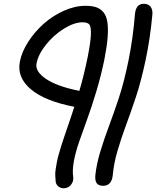

<svg xmlns="http://www.w3.org/2000/svg" viewBox="-20 -778 832 1023"><path d="M529.8 211.9Q506.3 211.9 496.1 199.2Q485.8 186.5 487.8 157.2Q493.7 98.6 513.9 31.5Q534.2 -35.6 560.3 -105.5Q586.4 -175.3 613.5 -256.8Q640.6 -338.4 664.6 -455.3Q688.5 -572.3 699.2 -704.1Q702.1 -731 713.4 -744.4Q724.6 -757.8 747.1 -757.8Q769.5 -757.8 781.7 -742.9Q793.9 -728 792 -702.1Q780.3 -573.2 755.9 -458.3Q731.4 -343.3 704.6 -262.7Q677.7 -182.1 651.9 -112.3Q626 -42.5 606.2 25.1Q586.4 92.8 581.1 152.8Q575.7 211.9 529.8 211.9ZM318.8 225.1Q303.7 225.1 291.7 215.8Q279.8 206.5 276.9 191.9Q275.4 171.9 274.4 157.7Q273.4 143.6 276.9 121.8Q280.3 100.1 283.4 83.5Q286.6 66.9 293.5 42.5Q300.3 18.1 306.4 -1.2Q312.5 -20.5 321.8 -47.9Q331.1 -75.2 338.9 -97.9Q346.7 -120.6 357.2 -151.6Q367.7 -182.6 376 -209Q218.8 -239.3 144 -302.7Q69.3 -366.2 85.9 -449.2Q95.7 -501.5 130.4 -555.2Q165 -608.9 212.4 -651.1Q259.8 -693.4 319.3 -720.2Q378.9 -747.1 435.1 -747.1Q469.7 -747.1 492.7 -739.3Q515.6 -731.4 531.2 -712.6Q546.9 -693.8 552 -660.9Q557.1 -627.9 553.5 -579.1Q549.8 -530.3 536.1 -460.9Q519 -377 493.2 -290.8Q467.3 -204.6 444.8 -143.6Q422.4 -82.5 402.6 -25.4Q382.8 31.7 373.8 79.8Q364.7 127.9 370.1 166Q373 187.5 358.4 206.3Q343.8 225.1 318.8 225.1ZM174.8 -440.9Q165.5 -397.9 224.9 -357.7Q284.2 -317.4 402.8 -293.9Q426.3 -373 446.8 -472.2Q463.4 -555.7 464.4 -596.7Q465.3 -637.7 455.3 -648.4Q445.3 -659.2 419.9 -659.2Q375.5 -659.2 321 -625.5Q266.6 -591.8 225.3 -540.3Q184.1 -488.8 174.8 -440.9Z"/></svg>

Font: Shantell Sans Bouncy
Style: Italic
Weight: 400
Italic angle: -11.31°
Designer: Stephen Nixon, Anya Danilova, Shantell Martin
Foundry: Arrow Type
Version: Version 1.006;[9816181b4]